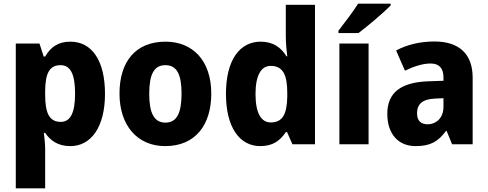

<svg xmlns="http://www.w3.org/2000/svg" viewBox="-20 -879 2659 1046"><path d="M364 -652C297 -652 256 -623 226 -571H218L195 -642H66V147H226V-67C226 -94 223 -122 219 -155H226C254 -114 295 -83 363 -83C475 -83 552 -185 552 -368C552 -551 479 -652 364 -652ZM310 -524C364 -524 389 -475 389 -369C389 -265 364 -215 311 -215C248 -215 226 -264 226 -363V-384C227 -479 249 -524 310 -524Z M1131 -369C1131 -551 1028 -652 882 -652C719 -652 631 -544 631 -369C631 -198 726 -83 880 -83C1045 -83 1131 -199 1131 -369ZM793 -368C793 -474 819 -524 881 -524C944 -524 969 -473 969 -369C969 -264 944 -211 881 -211C819 -211 793 -264 793 -368Z M1398 -83C1467 -83 1506 -113 1537 -159H1544L1573 -93H1696V-853H1537V-683C1537 -646 1541 -603 1545 -572H1541C1511 -621 1467 -652 1400 -652C1286 -652 1211 -552 1211 -368C1211 -185 1285 -83 1398 -83ZM1455 -212C1403 -212 1372 -262 1372 -367C1372 -469 1403 -520 1454 -520C1522 -520 1545 -471 1545 -373V-351C1543 -256 1519 -212 1455 -212Z M2108 -849V-859H1931C1903 -814 1857 -755 1824 -712V-699H1933C1984 -737 2072 -812 2108 -849ZM1988 -93V-642H1829V-93Z M2347 -653C2267 -653 2196 -635 2138 -604L2186 -494C2237 -518 2283 -533 2326 -533C2371 -533 2396 -509 2396 -457V-439L2310 -436C2166 -430 2090 -376 2090 -259C2090 -150 2149 -83 2244 -83C2326 -83 2367 -108 2410 -166H2413L2443 -93H2555V-456C2555 -587 2479 -653 2347 -653ZM2351 -342 2396 -344V-297C2396 -238 2358 -202 2309 -202C2274 -202 2252 -220 2252 -262C2252 -310 2279 -339 2351 -342Z"/></svg>

Font: Noto Sans Kannada UI SemiCondensed ExtraBold
Style: Regular
Weight: 800
Width: 4
Designer: Jelle Bosma - Monotype Design Team
Foundry: Monotype Imaging Inc.
Version: Version 2.005